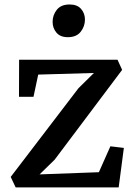

<svg xmlns="http://www.w3.org/2000/svg" viewBox="-20 -814 584 834"><path d="M388 -497 146 -490 125.5 -393.5H62.5L63 -554.5H490.5L510.5 -510.5L217.5 -120.5L152 -56.5L409.5 -66L459.5 -178.5L518 -171.5L495.5 0H48L26.5 -45.5L321 -431ZM274 -652.5Q242 -652.5 225.2 -672.2Q208.5 -692 208.5 -719Q208.5 -748.5 226.8 -771.5Q245 -794.5 282 -794.5H283Q315.5 -794.5 332.2 -775.2Q349 -756 349 -729Q349 -699.5 330.5 -676Q312 -652.5 275 -652.5Z"/></svg>

Font: Merriweather 20pt Medium
Style: Regular
Weight: 500
Version: Version 2.100